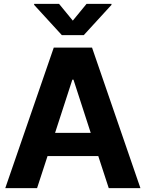

<svg xmlns="http://www.w3.org/2000/svg" viewBox="-20 -974 754 994"><path d="M354.5 -561.5 265.1 -286.1H449.7L360.4 -561.5ZM7.3 0 258.3 -727.5H456.5L707 0H543L488.8 -166H226.1L171.9 0ZM156.7 -948.7V-954.1H285.6L356.9 -867.2L428.2 -954.1H557.1V-948.7L413.6 -792H300.3Z"/></svg>

Font: Inter Tight Stencil
Style: Bold
Weight: 700
Designer: Rasmus Andersson
Foundry: rsms
Version: Version 3.004;Glyphs 3.1.2 (3151)